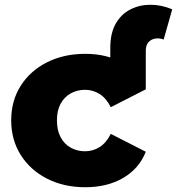

<svg xmlns="http://www.w3.org/2000/svg" viewBox="-20 -777 743 806"><path d="M592 -402 443 -407V-576Q443 -638 466 -678Q489 -718 527.5 -737.5Q566 -757 611.5 -757Q657 -757 703 -738L667 -611Q649 -618 631.5 -615Q614 -612 603 -599.5Q592 -587 592 -564ZM338 9Q248 9 177.5 -27Q107 -63 67 -126.5Q27 -190 27 -272Q27 -354 67 -417Q107 -480 177.5 -515.5Q248 -551 338 -551Q430 -551 497 -512Q564 -473 592 -402L445 -327Q426 -365 398 -382.5Q370 -400 337 -400Q304 -400 277 -385Q250 -370 234.5 -341.5Q219 -313 219 -272Q219 -230 234.5 -201Q250 -172 277 -157Q304 -142 337 -142Q370 -142 398 -159.5Q426 -177 445 -215L592 -140Q564 -69 497 -30Q430 9 338 9Z"/></svg>

Font: Montserrat Thin ExtraBold
Style: Regular
Weight: 800
Version: Version 9.000